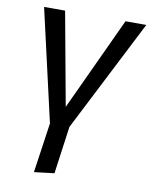

<svg xmlns="http://www.w3.org/2000/svg" viewBox="-84 -589 681 864"><g transform="rotate(10 257.0 -157.0)"><path d="M419 -527H514L253 -15L223 202L131 213L164 -15L47 -527H143L221 -101Z"/></g></svg>

Font: Fira Sans Variable
Style: Italic
Weight: 397
Italic angle: -8°
Designer: Carrois Corporate & Edenspiekermann AG
Foundry: Carrois Corporate GbR & Edenspiekermann AG
Version: Version 4.202